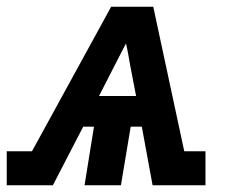

<svg xmlns="http://www.w3.org/2000/svg" viewBox="-61 -550 681 570"><path d="M-41 0V-101H34L269 -530H394L486 -101H549V0H392L360 -174H327L298 0H190L218 -174H186L96 0ZM233 -265H343L326 -353Q323 -370 320 -387Q317 -404 313 -421Q304 -404 295.5 -387Q287 -370 278 -353Z"/></svg>

Font: Iosevka Slab Extended
Style: Bold Italic
Weight: 700
Width: 7
Italic angle: -9°
Monospace: yes
Designer: Belleve Invis
Foundry: Belleve Invis
Version: Version 11.1.0; ttfautohint (v1.8.3)